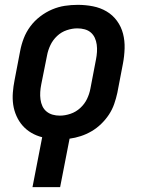

<svg xmlns="http://www.w3.org/2000/svg" viewBox="-20 -562 590 792"><path d="M114 210 154 4Q130 -2 109.5 -14Q89 -26 73.5 -43.5Q58 -61 48 -83.5Q38 -106 34.5 -130Q31 -154 33 -180Q35 -206 40 -231L63 -351Q68 -378 78 -404Q88 -430 105 -453Q122 -476 145.5 -494Q169 -512 195 -523Q221 -534 247.5 -538Q274 -542 301 -542Q333 -542 363.5 -536Q394 -530 419.5 -515Q445 -500 462.5 -476Q480 -452 487.5 -423Q495 -394 494 -362Q493 -330 487 -299L464 -179Q459 -156 451 -133Q443 -110 429.5 -89.5Q416 -69 397.5 -51Q379 -33 357.5 -20.5Q336 -8 313 -0.5Q290 7 267 10L228 210ZM227 -85Q248 -85 270.5 -92.5Q293 -100 311 -116.5Q329 -133 339 -154Q349 -175 353 -197L376 -317Q379 -332 380 -347.5Q381 -363 379 -378Q377 -393 371 -406Q365 -419 354.5 -428Q344 -437 329.5 -441Q315 -445 299 -445Q278 -445 255.5 -437.5Q233 -430 215.5 -413.5Q198 -397 188 -376Q178 -355 174 -333L150 -213Q147 -198 146 -182.5Q145 -167 147 -152Q149 -137 155 -124Q161 -111 172 -102Q183 -93 197 -89Q211 -85 227 -85Z"/></svg>

Font: Lode Term
Style: Bold Italic
Weight: 700
Italic angle: -11°
Monospace: yes
Designer: Belleve Invis
Foundry: Belleve Invis
Version: Version 29.2.0